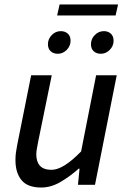

<svg xmlns="http://www.w3.org/2000/svg" viewBox="-20 -825 567 857"><path d="M164 12Q103 12 76 -21Q49 -54 49 -110Q49 -128 51 -143.5Q53 -159 57 -179L119 -489H211L150 -191Q147 -173 144.5 -160.5Q142 -148 142 -136Q142 -103 158.5 -85Q175 -67 210 -67Q236 -67 268.5 -87Q301 -107 342 -149L409 -489H501L404 0H328L335 -72H331Q293 -38 250.5 -13Q208 12 164 12ZM238 -585Q219 -585 206.5 -596Q194 -607 194 -628Q194 -651 211 -668.5Q228 -686 251 -686Q270 -686 282.5 -675Q295 -664 295 -643Q295 -620 278 -602.5Q261 -585 238 -585ZM430 -585Q411 -585 398.5 -596Q386 -607 386 -628Q386 -651 403 -668.5Q420 -686 444 -686Q462 -686 474.5 -675Q487 -664 487 -643Q487 -620 470 -602.5Q453 -585 430 -585ZM235 -756 246 -805H507L496 -756Z"/></svg>

Font: Source Sans 3 ExtraLight Medium
Style: Italic
Weight: 500
Italic angle: -11°
Version: Version 3.052;hotconv 1.1.0;makeotfexe 2.6.0